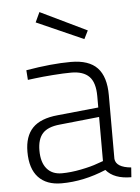

<svg xmlns="http://www.w3.org/2000/svg" viewBox="-53 -777 603 828"><g transform="rotate(-5 248.5 -363.0)"><path d="M416 -352V-76Q420 -39 485 -33L482 9Q407 9 373 -32Q276 9 180 9Q115 9 80 -28.5Q45 -66 45 -139Q45 -206 79.5 -242Q114 -278 189 -285L366 -303V-352Q366 -411 340.5 -437Q315 -463 263 -463Q231 -463 184 -459.5Q137 -456 106 -452L74 -448L71 -490Q182 -509 265 -509Q343 -509 379.5 -470.5Q416 -432 416 -352ZM366 -262 194 -244Q142 -239 119.5 -214Q97 -189 97 -140Q97 -89 120 -61.5Q143 -34 185 -34Q223 -34 268.5 -43Q314 -52 340 -62L366 -71ZM149 -735 350 -638 332 -602 129 -692Z"/></g></svg>

Font: TitilliumText
Style: Light
Weight: 300
Designer: Accademia di Belle Arti di Urbino and others
Foundry: Accademia di Belle Arti di Urbino and others.
Version: Version 60.001